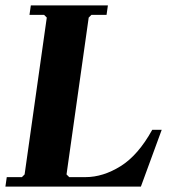

<svg xmlns="http://www.w3.org/2000/svg" viewBox="-23 -690 637 710"><path d="M540 -210H575L498 0H-3L2 -35H58L68 -45L150 -625L140 -635H86L91 -670H376L371 -635H315L305 -625L223 -45L233 -35H293Q358 -35 423 -75.5Q488 -116 540 -210Z"/></svg>

Font: Brygada 1918
Style: Bold Italic
Weight: 700
Italic angle: -8°
Designer: Mateusz Machalski | Borys Kosmynka | Przemek Hoffer
Foundry: NIEPODLEGLA 2018
Version: Version 3.006